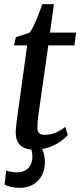

<svg xmlns="http://www.w3.org/2000/svg" viewBox="-20 -709 386 922"><path d="M167 -175.5Q164.5 -158 162.8 -145Q161 -132 160.2 -120.2Q159.5 -108.5 159.5 -95.5Q159.5 -79.5 167.5 -70.5Q175.5 -61.5 192 -61.5Q227.5 -61.5 252.8 -74.2Q278 -87 293.5 -100L305.5 -60.5Q293.5 -46.5 270.8 -30Q248 -13.5 215.5 -1.8Q183 10 141.5 10Q104 10 79.8 -9.5Q55.5 -29 55.5 -73.5Q55.5 -79 56 -86Q56.5 -93 57.5 -102.8Q58.5 -112.5 60 -125.2Q61.5 -138 64 -155L110.5 -491H47.5L56 -530.5L121 -551.5Q131.5 -563 143 -587.5Q154.5 -612 165.2 -640Q176 -668 183.5 -689H239L220 -552.5H345.5L337.5 -491H212ZM73 193Q53 193 33 188.5Q13 184 2 177L10 109.5Q16.5 113 30.8 115.8Q45 118.5 60 118.5Q88.5 118.5 104.8 107.5Q121 96.5 128 80Q135 63.5 135.5 47.5Q135.5 26 131.8 12.5Q128 -1 123.5 -12L148 -14L172.5 -12Q182 2 188.8 23Q195.5 44 195.5 72.5Q195.5 103.5 182 131Q168.5 158.5 141.5 175.8Q114.5 193 73 193Z"/></svg>

Font: Merriweather 24pt
Style: Italic
Weight: 400
Italic angle: -7.8°
Designer: Eben Sorkin
Foundry: Eben Sorkin
Version: Version 2.101